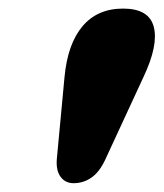

<svg xmlns="http://www.w3.org/2000/svg" viewBox="-20 -806 372 436"><path d="M147 -390Q128.5 -390 117.8 -404.2Q107 -418.5 109 -444.5L126.5 -631Q133.5 -706 167.2 -746.2Q201 -786.5 259.5 -786.5Q318.5 -786.5 329.2 -745Q340 -703.5 306 -631.5L219 -443.5Q206 -415.5 187.8 -402.8Q169.5 -390 147 -390Z"/></svg>

Font: Fraunces 9pt SuperSoft Black
Style: Italic
Weight: 900
Italic angle: -16°
Version: Version 1.000;[0bf87f6ff]